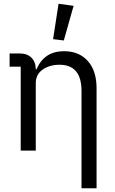

<svg xmlns="http://www.w3.org/2000/svg" viewBox="-20 -800 613 1020"><path d="M371 -769 319 -585 262 -592 291 -780ZM170 0H90V-446H31V-516H85Q125 -516 147.5 -493Q170 -470 170 -432H174Q215 -528 320 -528Q400 -528 446.5 -476Q493 -424 493 -331V200H413V-317Q413 -456 296 -456Q244 -456 207 -430.5Q170 -405 170 -358Z"/></svg>

Font: Aneliza
Style: Regular
Weight: 400
Designer: Mike Abbink, Paul van der Laan, Pieter van Rosmalen
Foundry: Bold Monday
Version: Version 3.0